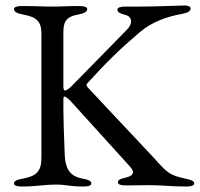

<svg xmlns="http://www.w3.org/2000/svg" viewBox="-20 -675 728 700"><path d="M60 5C114 5 137 -2 186 -2C224 -2 230 5 284 5C301 5 313 2 313 -6C313 -15 303 -20 280 -24C230 -33 218 -67 216 -110C213 -190 211 -239 211 -302C211 -309 210 -323 215 -323C220 -323 230 -314 238 -306L450 -72C458 -63 465 -55 465 -47C465 -39 457 -32 437 -27C418 -23 410 -19 410 -10C410 -2 422 1 439 1C484 1 495 0 520 0C575 0 600 5 659 5C676 5 688 2 688 -6C688 -15 678 -19 655 -24C598 -36 588 -47 545 -95L303 -353C296 -360 293 -366 298 -371C368 -448 418 -497 490 -558C536 -597 592 -615 642 -624C665 -628 675 -635 675 -644C675 -651 666 -655 653 -655C640 -655 548 -651 491 -651H437C420 -651 408 -648 408 -640C408 -631 416 -626 439 -620C451 -617 458 -608 458 -597C458 -588 453 -577 443 -567L243 -363C236 -355 223 -345 216 -345C211 -345 211 -359 211 -364V-551C211 -590 215 -613 265 -622C288 -626 298 -633 298 -642C298 -650 286 -653 269 -653C215 -653 210 -651 172 -651C128 -651 114 -653 60 -653C43 -653 31 -650 31 -642C31 -633 41 -626 64 -622C114 -613 131 -597 131 -551V-101C131 -51 114 -33 64 -24C41 -20 31 -15 31 -6C31 2 43 5 60 5Z"/></svg>

Font: EB Garamond
Style: Regular
Weight: 400
Designer: Georg Duffner and Octavio Pardo
Foundry: Georg Duffner
Version: Version 1.000;PS 001.000;hotconv 1.0.88;makeotf.lib2.5.64775